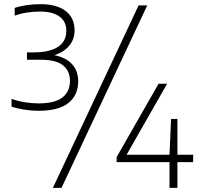

<svg xmlns="http://www.w3.org/2000/svg" viewBox="-20 -834 960 922"><path d="M165.5 -302Q133 -302 99.2 -307Q65.5 -312 35.5 -322V-359Q67.5 -348 101 -342.8Q134.5 -337.5 165.5 -337.5Q242 -337.5 279 -365.5Q316 -393.5 316 -446Q316 -494 282.2 -520.5Q248.5 -547 177.5 -547H109.5V-582.5H141.5Q218 -582.5 258.2 -608.8Q298.5 -635 298.5 -686Q298.5 -730.5 265.8 -754.5Q233 -778.5 171.5 -778.5Q142 -778.5 111.2 -774Q80.5 -769.5 50.5 -759V-796Q77 -805 109.2 -809.5Q141.5 -814 174 -814Q253 -814 295.5 -781Q338 -748 338 -688.5Q338 -644 311.8 -613.5Q285.5 -583 241 -569Q296.5 -558 326 -525.8Q355.5 -493.5 355.5 -443.5Q355.5 -377 308.5 -339.5Q261.5 -302 165.5 -302ZM234 68 645.5 -808H687L275.5 68ZM540 -55.5V-79.5L741.5 -432H782.5L588 -91H794L801.5 -263H832V-91H907.5V-55.5H832V68H794V-55.5Z"/></svg>

Font: Encode Sans Semi Expanded ExtraLight
Style: Regular
Weight: 200
Width: 6
Designer: Multiple Designers
Foundry: Impallari Type
Version: Version 3.000; ttfautohint (v1.8.3) -l 8 -r 50 -G 200 -x 14 